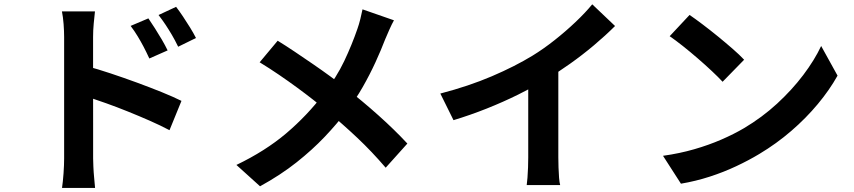

<svg xmlns="http://www.w3.org/2000/svg" viewBox="-20 -831 4040 908"><path d="M681.7 -744.1Q695.8 -723.7 712.8 -696.9Q729.8 -670.1 745.7 -643.1Q761.5 -616 772.7 -592.6L686.2 -554.4Q671.5 -586.3 658.4 -611.2Q645.2 -636.1 630.9 -659.7Q616.7 -683.3 597.8 -708.5ZM812.8 -798.7Q827.9 -779 845.3 -753Q862.7 -727 879.1 -700.4Q895.5 -673.7 906.8 -651.3L822.6 -610Q807.1 -641.9 792.7 -666.3Q778.3 -690.7 763.5 -713.1Q748.7 -735.5 729.8 -760ZM283.3 -81.5Q283.3 -100.6 283.3 -144.2Q283.3 -187.9 283.3 -245.4Q283.3 -303 283.3 -365.7Q283.3 -428.4 283.3 -486.8Q283.3 -545.2 283.3 -590.2Q283.3 -635.2 283.3 -656.2Q283.3 -683.1 280.8 -716.9Q278.2 -750.7 272.9 -777H429.1Q426.3 -751 423.2 -719.2Q420.2 -687.4 420.2 -656.2Q420.2 -628.8 420.2 -581Q420.2 -533.1 420.2 -474.6Q420.2 -416.1 420.3 -355.2Q420.4 -294.3 420.4 -238.7Q420.4 -183 420.4 -141.4Q420.4 -99.7 420.4 -81.5Q420.4 -67.6 421.6 -42.2Q422.7 -16.8 425.3 10.1Q427.9 37.1 429.6 57.9H273.3Q277.6 28.7 280.5 -11.4Q283.3 -51.6 283.3 -81.5ZM390.8 -518Q440.6 -504.6 502.4 -484.1Q564.1 -463.6 627.3 -440.5Q690.4 -417.3 746 -394.8Q801.6 -372.2 838.2 -353.9L781.6 -215.3Q739.3 -237.7 688.3 -260.1Q637.3 -282.5 584.6 -303.7Q531.9 -325 481.8 -342.8Q431.8 -360.7 390.8 -374.2Z M1843.1 -735Q1833.4 -718 1821.1 -690.3Q1808.7 -662.6 1801.4 -644.7Q1782.6 -595.5 1755.8 -536.9Q1729 -478.4 1695.2 -419.1Q1661.5 -359.9 1619.7 -305.8Q1573.8 -245.4 1515.5 -183.9Q1457.2 -122.5 1382.2 -63Q1307.3 -3.6 1209.8 50L1098 -51Q1234.8 -116.7 1333.7 -200.5Q1432.5 -284.4 1511.2 -387.5Q1571.5 -465.4 1608.1 -542.6Q1644.6 -619.8 1670.4 -694.9Q1677.5 -714.5 1684.1 -741.1Q1690.6 -767.6 1694.4 -786.8ZM1293.2 -638.4Q1331 -615.2 1373.6 -586.6Q1416.2 -558.1 1459.6 -528.2Q1503 -498.4 1542.7 -469.4Q1582.4 -440.4 1613.7 -415.5Q1694 -353.2 1770.1 -285.1Q1846.2 -217.1 1906.5 -152.1L1804 -37.9Q1738.5 -114.4 1670.1 -178.9Q1601.7 -243.4 1522.9 -309Q1495.9 -332 1461.1 -359.2Q1426.4 -386.4 1385.7 -416.3Q1345 -446.2 1300.2 -476.8Q1255.4 -507.4 1207.9 -536.4Z M2062.4 -388.6Q2196.8 -423.6 2306.2 -470.4Q2415.6 -517.1 2499.2 -568.3Q2550.9 -600 2603.2 -641.5Q2655.6 -682.9 2702.1 -727.1Q2748.7 -771.3 2780.8 -810.6L2888.7 -708Q2843.2 -662.7 2788.8 -616.8Q2734.4 -571 2675.4 -529.2Q2616.5 -487.4 2557.7 -451.8Q2500.8 -418.5 2430.4 -383.6Q2360.1 -348.8 2281.8 -317.6Q2203.5 -286.5 2124.7 -262.7ZM2478.1 -503.5 2620.4 -537.1V-86.8Q2620.4 -64.8 2621.3 -39Q2622.2 -13.1 2623.9 9.4Q2625.7 31.8 2629.1 44.3H2470.9Q2472.7 31.8 2474.5 9.4Q2476.3 -13.1 2477.2 -39Q2478.1 -64.8 2478.1 -86.8Z M3241.1 -760.4Q3267.3 -742.4 3302.3 -716Q3337.3 -689.6 3374.5 -659.3Q3411.6 -629 3444.7 -600.2Q3477.8 -571.4 3499.1 -548.5L3397.3 -444.3Q3377.8 -465.5 3347 -494.4Q3316.2 -523.4 3280.3 -554.4Q3244.4 -585.5 3209.4 -613.3Q3174.4 -641 3147 -659.8ZM3115.5 -94.2Q3194.4 -105.3 3263.1 -125.2Q3331.8 -145 3391.1 -170.8Q3450.4 -196.5 3498.8 -225Q3584.1 -275.7 3654.8 -340.7Q3725.5 -405.8 3778.7 -476.2Q3831.9 -546.6 3863.4 -613.5L3940.9 -473.3Q3903.1 -405.6 3847.4 -338.8Q3791.7 -271.9 3721.9 -211.7Q3652.2 -151.5 3571 -102.9Q3520.5 -72.5 3461.2 -44.7Q3402 -16.8 3336.4 4.4Q3270.7 25.7 3200.3 37.7Z"/></svg>

Font: Noto Sans KR Thin
Style: Regular
Weight: 100
Designer: Ryoko NISHIZUKA 西塚涼子 (kana, bopomofo & ideographs); Paul D. Hunt (Latin, Greek & Cyrillic); Sandoll Communications 산돌커뮤니
Foundry: Adobe
Version: Version 2.004-H2;hotconv 1.0.118;makeotfexe 2.5.65603